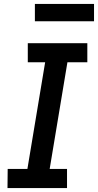

<svg xmlns="http://www.w3.org/2000/svg" viewBox="-20 -954 497 974"><path d="M18 0H320V-97H232L322 -638H423V-735H121V-638H209L119 -97H19ZM157 -846H457V-934H157Z"/></svg>

Font: Iosevka Sparkle Semibold
Style: Italic
Weight: 600
Italic angle: -9°
Designer: Belleve Invis
Foundry: Belleve Invis
Version: Version 4.5.0; ttfautohint (v1.8.3)